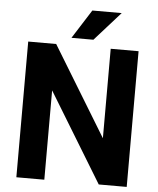

<svg xmlns="http://www.w3.org/2000/svg" viewBox="-60 -952 825 1002"><g transform="rotate(5 353.0 -450.5)"><path d="M641.6 0H495.1L210 -467.8V0H63.5V-710.9H210L495.6 -242.2V-710.9H641.6ZM382.8 -901.4H536.6L401.4 -750H286.6Z"/></g></svg>

Font: RobotoInd
Style: Bold
Weight: 700
Designer: Google
Version: Version 2.001150; 2014